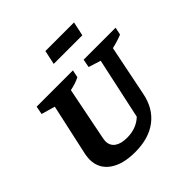

<svg xmlns="http://www.w3.org/2000/svg" viewBox="-222 -1058 1257 1257"><g transform="rotate(-45 406.5 -430.0)"><path d="M328 12Q212 12 147 -35.5Q82 -83 82 -166Q82 -175 83.5 -186.5Q85 -198 87 -211L166 -571L71 -598L82 -655H418L407 -603Q387 -593 366.5 -586Q346 -579 317 -573L243 -202Q242 -194 241 -188Q240 -182 240 -177Q240 -136 270.5 -114Q301 -92 357 -92Q443 -92 499 -145L591 -571L506 -598L517 -655H813L802 -603Q762 -586 706 -573L635 -222Q613 -109 534 -48.5Q455 12 328 12ZM359 -774 380 -872H645L624 -774Z"/></g></svg>

Font: Piazzolla SC
Style: Bold Italic
Weight: 700
Italic angle: -11.3°
Designer: Juan Pablo del Peral
Foundry: Huerta Tipografica
Version: Version 1.330